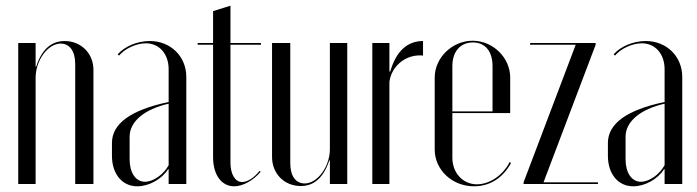

<svg xmlns="http://www.w3.org/2000/svg" viewBox="-20 -646 2447 674"><path d="M107 -412H105V-495H44V0H105V-373C105 -434 148 -493 193 -493C224 -493 244 -467 244 -422V0H308V-401C308 -459 264 -502 207 -502C160 -502 126 -472 107 -412Z M373 -99C373 -35 409 8 462 8C503 8 548 -17 570 -52H572V0H634V-376C634 -448 579 -502 506 -502C462 -502 417 -483 393 -455L398 -451C418 -475 458 -494 492 -494C539 -494 572 -457 572 -403V-288C439 -260 373 -212 373 -144ZM489 -8C456 -8 435 -40 435 -87V-166C435 -220 488 -263 572 -282V-66C554 -33 518 -8 489 -8Z M802 8C832 8 869 -12 895 -43L891 -46C872 -22 849 -7 830 -7C805 -7 789 -35 789 -75V-489H896V-495H789V-626L728 -607V-495H674V-489H728V-94C728 -33 757 8 802 8Z M1136 -83H1138V0H1199V-495H1138V-122C1138 -61 1094 -2 1050 -2C1018 -2 999 -28 999 -73V-495H935V-95C935 -36 978 7 1036 7C1083 7 1116 -23 1136 -83Z M1287 -495V0H1347V-359C1355 -417 1408 -457 1465 -451V-502C1409 -502 1370 -465 1350 -395H1347V-495Z M1506 -374V-121C1506 -50 1567 8 1644 8C1700 8 1746 -22 1774 -74L1769 -77C1746 -31 1699 1 1654 1C1605 1 1568 -39 1568 -92V-249H1771V-374C1771 -443 1711 -503 1639 -503C1567 -503 1506 -443 1506 -374ZM1568 -255V-414C1568 -465 1596 -497 1640 -497C1683 -497 1709 -466 1709 -414V-255Z M2079 0V-6H1888L2071 -489V-495H1841V-489H2001L1818 -6V0Z M2114 -99C2114 -35 2150 8 2203 8C2244 8 2289 -17 2311 -52H2313V0H2375V-376C2375 -448 2320 -502 2247 -502C2203 -502 2158 -483 2134 -455L2139 -451C2159 -475 2199 -494 2233 -494C2280 -494 2313 -457 2313 -403V-288C2180 -260 2114 -212 2114 -144ZM2230 -8C2197 -8 2176 -40 2176 -87V-166C2176 -220 2229 -263 2313 -282V-66C2295 -33 2259 -8 2230 -8Z"/></svg>

Font: Moniqa Display
Style: Regular
Weight: 400
Designer: Rajesh Rajput
Foundry: Rajesh Rajput
Version: Version 1.000